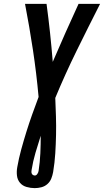

<svg xmlns="http://www.w3.org/2000/svg" viewBox="-20 -755 536 990"><path d="M159 215Q138 215 117 209Q96 203 83 187.5Q70 172 67.5 150.5Q65 129 69 107Q77 61 89.5 15.5Q102 -30 116 -75Q130 -120 146 -165Q162 -210 179 -255Q168 -377 150 -496.5Q132 -616 109 -735H220Q230 -661 238 -586Q246 -511 252 -436Q284 -511 317.5 -586Q351 -661 385 -735H496Q435 -615 375.5 -494Q316 -373 265 -250Q267 -203 268.5 -155.5Q270 -108 269 -60Q268 -12 265 36Q262 84 254 132Q251 149 244.5 165.5Q238 182 224.5 194Q211 206 193.5 210.5Q176 215 159 215ZM160 150Q167 150 172.5 142Q178 134 179 126Q186 81 188 35.5Q190 -10 190 -55Q176 -12 163 32.5Q150 77 143 121Q142 126 142 131Q142 136 144 140.5Q146 145 150.5 147.5Q155 150 160 150Z"/></svg>

Font: Iosevka QP
Style: Bold Italic
Weight: 700
Italic angle: -9°
Designer: Belleve Invis
Foundry: Belleve Invis
Version: Version 20.0.0; ttfautohint (v1.8.4)